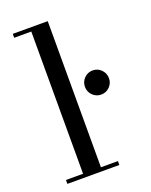

<svg xmlns="http://www.w3.org/2000/svg" viewBox="-141 -826 709 902"><g transform="rotate(-20 213.5 -375.0)"><path d="M36.6 -19.5H122.1V-730.5H36.6V-750H211.4V-19.5H296.4V0H36.6ZM287.6 -357.4Q270 -375 270 -399.9Q270 -424.8 287.6 -442.6Q305.2 -460.4 330.1 -460.4Q355 -460.4 372.6 -442.6Q390.1 -424.8 390.1 -399.9Q390.1 -375 372.6 -357.4Q355 -339.8 330.1 -339.8Q305.2 -339.8 287.6 -357.4Z"/></g></svg>

Font: Bodoni* 11pt
Style: Regular
Weight: 400
Version: Version 2.3